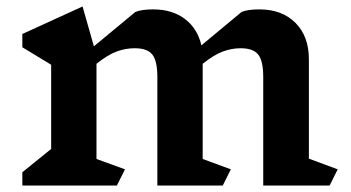

<svg xmlns="http://www.w3.org/2000/svg" viewBox="-20 -573 1084 593"><path d="M998 0H793V-335Q793 -385 777.5 -404.5Q762 -424 723 -424Q696 -424 668.5 -414Q641 -404 606 -376V-82L693 -50L668 0H466V-335Q466 -385 450.5 -404.5Q435 -424 396 -424Q368 -424 340.5 -414Q313 -404 278 -376V-82L366 -50L341 0H49V-41L138 -113V-373L49 -427V-468L235 -553L270 -430L398 -536Q417 -544 453 -544Q512 -544 551 -514.5Q590 -485 602 -433L726 -536Q745 -544 781 -544Q851 -544 892.5 -502.5Q934 -461 934 -390V-83L1023 -50Z"/></svg>

Font: Inknut Antiqua SemiBold
Style: Regular
Weight: 600
Designer: Claus Eggers Sørensen
Foundry: Claus Eggers Sørensen
Version: Version 1.003; ttfautohint (v1.8.2) -l 8 -r 50 -G 200 -x 14 